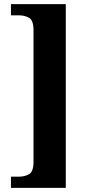

<svg xmlns="http://www.w3.org/2000/svg" viewBox="-20 -780 425 928"><path d="M33 128V74H70Q100 74 121 61.5Q142 49 142 2V-634Q142 -681 121 -693.5Q100 -706 70 -706H33V-760H298V128Z"/></svg>

Font: Noto Serif Lao Condensed ExtraBold
Style: Regular
Weight: 800
Width: 3
Designer: Monotype Design Team
Foundry: Monotype Imaging Inc.
Version: Version 2.003; ttfautohint (v1.8.4.7-5d5b)